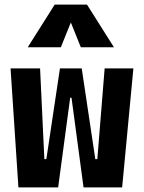

<svg xmlns="http://www.w3.org/2000/svg" viewBox="-20 -815 626 835"><path d="M343.3 0H511.2L560.1 -517.6H435.1L403.3 -123H394.5L335.4 -517.6H240.7L181.6 -123H172.9L154.3 -517.6H25.9L60.1 0H232.9L285.2 -390.1H291ZM100.6 -609.4H244.6L288.1 -717.3L331.5 -609.4H475.6L358.4 -794.9H217.8Z"/></svg>

Font: Cascadia Code
Style: Bold
Weight: 700
Monospace: yes
Designer: Aaron Bell
Foundry: Saja Typeworks
Version: Version 2404.023